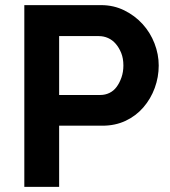

<svg xmlns="http://www.w3.org/2000/svg" viewBox="-20 -730 663 750"><path d="M75 0V-710H375Q424 -710 465.5 -689.5Q507 -669 537 -636Q567 -603 583.5 -560.5Q600 -518 600 -474Q600 -429 584.5 -386.5Q569 -344 540 -310.5Q511 -277 470.5 -258Q430 -239 380 -239H211V0ZM211 -359H372Q391 -359 407.5 -367Q424 -375 435.5 -390.5Q447 -406 454.5 -427.5Q462 -449 462 -474Q462 -502 453.5 -523Q445 -544 432 -559Q419 -574 402 -581.5Q385 -589 366 -589H211Z"/></svg>

Font: Rising Sun
Style: Bold
Weight: 700
Designer: Matt McInerney, Pablo Impallari, Rodrigo Fuenzalida (Raleway font), Stephen Hutchings (Greek), Cristiano Sobral (main ch
Foundry: The Rising Sun Project Authors
Version: Version 4.327; ttfautohint (v1.8.4.7-5d5b-dirty)